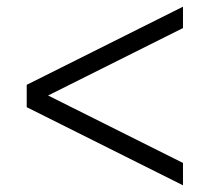

<svg xmlns="http://www.w3.org/2000/svg" viewBox="-20 -632 628 575"><path d="M528 -77 60 -311V-378L528 -144ZM60 -314V-378L528 -612V-548Z"/></svg>

Font: Libre Bodoni
Style: Bold
Weight: 700
Designer: Pablo Impallari, Rodrigo Fuenzalida
Foundry: Impallari Type
Version: Version 2.005;gftools[0.9.23]